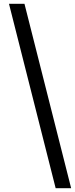

<svg xmlns="http://www.w3.org/2000/svg" viewBox="-20 -853 392 1004"><path d="M271 131 27 -833H108L352 131Z"/></svg>

Font: Enriqueta SemiBold
Style: Regular
Weight: 600
Designer: Viviana Monsalve, Gustavo Ibarra
Foundry: 72Puntos
Version: Version 2.000